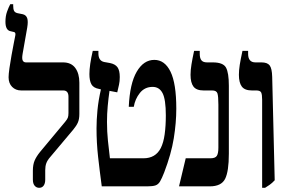

<svg xmlns="http://www.w3.org/2000/svg" viewBox="-20 -890 1367 917"><path d="M167 7Q154 7 145.5 -3Q137 -13 137 -32V-75Q137 -104 145.5 -123.5Q154 -143 171 -164L291 -308Q301 -320 304 -328Q307 -336 307 -350V-428Q307 -458 282 -458H81Q55 -458 38 -475Q21 -492 21 -521Q21 -535 25 -564Q29 -593 35 -625.5Q41 -658 46 -684.5Q51 -711 53 -720Q56 -735 47 -737L30 -741Q6 -746 6 -786Q6 -813 13.5 -834Q21 -855 29 -870H43V-863Q43 -847 47 -838.5Q51 -830 64 -827L89 -822Q105 -818 110 -803Q115 -788 110 -758L88 -633Q84 -610 88.5 -601Q93 -592 104 -592H281Q320 -592 339.5 -565.5Q359 -539 359 -495V-346Q359 -321 352 -305Q345 -289 330 -271L219 -139Q206 -124 201 -110Q196 -96 196 -77V-32Q196 -14 188.5 -3.5Q181 7 167 7Z M466 0Q456 -74 448.5 -141Q441 -208 441 -277Q441 -317 445.5 -364Q450 -411 462 -463L454 -465Q426 -470 416.5 -487.5Q407 -505 407 -536Q407 -557 411 -585Q415 -613 423 -647H450V-635Q450 -600 477 -594L505 -589Q530 -584 541 -569Q552 -554 552 -522Q552 -501 548.5 -486Q545 -471 540 -449L503 -456Q498 -422 494.5 -384Q491 -346 491 -308Q491 -261 495.5 -218Q500 -175 505 -134H665Q723 -134 748 -183Q761 -209 766.5 -249Q772 -289 772 -339Q772 -415 756.5 -445Q741 -475 709 -475Q671 -475 648 -446Q625 -417 619 -380H595Q600 -491 633 -547.5Q666 -604 717 -604Q767 -604 794.5 -547.5Q822 -491 822 -371Q822 -304 810 -229.5Q798 -155 764 -66Q753 -38 744.5 -23.5Q736 -9 722.5 -4.5Q709 0 684 0Z M835 0 867 -134H985Q1008 -134 1015.5 -145.5Q1023 -157 1023 -185V-390Q1023 -430 1018.5 -444Q1014 -458 993 -458H952Q918 -458 904 -476.5Q890 -495 890 -533Q890 -555 894.5 -582.5Q899 -610 907 -647H934V-633Q934 -612 942 -602Q950 -592 969 -592H996Q1046 -592 1059.5 -567Q1073 -542 1073 -481V-156Q1073 -71 1055 -35.5Q1037 0 982 0Z M1232 7V-414Q1232 -438 1227.5 -448Q1223 -458 1204 -458H1183Q1149 -458 1135 -476.5Q1121 -495 1121 -533Q1121 -554 1125 -580Q1129 -606 1138 -647H1165V-633Q1165 -592 1200 -592H1229Q1257 -592 1268 -577.5Q1279 -563 1280 -523L1292 -29Q1279 -15 1268 -7.5Q1257 0 1246 7Z"/></svg>

Font: Noto Serif Hebrew ExtraCondensed
Style: Bold
Weight: 700
Width: 2
Designer: Monotype Design Team
Foundry: Monotype Imaging Inc.
Version: Version 2.004; ttfautohint (v1.8.4.7-5d5b)